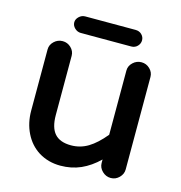

<svg xmlns="http://www.w3.org/2000/svg" viewBox="-100 -731 794 840"><g transform="rotate(15 297.5 -311.5)"><path d="M144 -604Q144 -618 156 -629.5Q168 -641 184 -641H412Q429 -641 440 -630Q451 -619 451 -604Q451 -589 440 -577.5Q429 -566 412 -566H184Q168 -566 156 -577.5Q144 -589 144 -604ZM62 -459Q62 -480 78.5 -495.5Q95 -511 117 -511Q139 -511 155 -495.5Q171 -480 171 -459V-191Q171 -134 195 -107Q219 -80 269 -80Q311 -80 346.5 -101.5Q382 -123 419 -168V-459Q419 -480 435.5 -495.5Q452 -511 474 -511Q496 -511 512 -495.5Q528 -480 528 -459V-40Q528 -19 512 -3Q496 13 474 13Q452 13 435.5 -3Q419 -19 419 -40V-56Q381 -19 339 -0.5Q297 18 247 18Q192 18 148 -9Q107 -35 84.5 -80.5Q62 -126 62 -182Z"/></g></svg>

Font: 寒蝉全圆体 Bold
Style: Regular
Weight: 700
Designer: Warren2060
      Designed by Motoya company      

      [Varela Round]
      Joe Prince(Latin component); Avraham Cornf
Foundry: ChillType
Version: Version 3.200